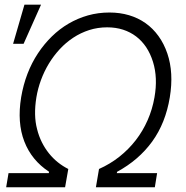

<svg xmlns="http://www.w3.org/2000/svg" viewBox="-20 -790 785 810"><path d="M16 -59.7H185.7L187.1 -65.3Q113.3 -113.6 82.6 -193.2Q51.8 -272.7 69.2 -379.6Q87 -484.7 140.3 -565.3Q166.2 -604.4 198.7 -636.2Q231.2 -668 269.4 -690.3Q307.5 -712.7 350.9 -725Q394.2 -737.2 441.8 -737.2Q485.8 -737.2 524.1 -725.9Q562.5 -714.5 593.8 -692.5Q625 -670.5 648.4 -638.1Q671.9 -605.8 686.1 -563.9Q713.4 -483.3 696.4 -379.6Q678.6 -271 622 -192.8Q565.3 -114.7 474.1 -65.3L472.7 -59.7H642.8L633.2 0H384.6L397.7 -77.1Q444.6 -98 483.7 -128.9Q522.7 -159.8 552.7 -198.5Q582.7 -237.2 602.8 -283Q622.9 -328.8 631.7 -379.3Q646.3 -462 625.4 -529.1Q614.7 -563.6 596.8 -590.6Q578.8 -617.5 554.3 -636.2Q529.8 -654.8 499.1 -664.8Q468.4 -674.7 432.2 -674.7Q392.4 -674.7 356.4 -663.2Q320.3 -651.6 289.1 -631Q257.8 -610.4 231.9 -582.4Q206 -554.3 186.1 -521.5Q166.2 -488.6 152.9 -452.4Q139.6 -416.2 133.5 -379.3Q121.1 -302.6 136.4 -245.4Q143.8 -215.6 156.6 -190Q169.4 -164.4 186.3 -143.3Q203.1 -122.2 223.9 -105.5Q244.7 -88.8 268.1 -77.1L254.6 0H6ZM83.1 -770.2H153.1L79.5 -605.1H35.2Z"/></svg>

Font: Inter P Light
Style: Italic
Weight: 300
Italic angle: 9.39999°
Designer: Rasmus Andersson
Foundry: rsms
Version: Version 3.018;git-588b23468